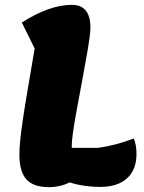

<svg xmlns="http://www.w3.org/2000/svg" viewBox="-20 -746 593 792"><path d="M182 26Q118 26 89 -6Q60 -38 60 -109Q60 -132 63 -163.5Q66 -195 73 -244Q80 -293 92.5 -366.5Q105 -440 123 -546L70 -653Q126 -689 178 -707.5Q230 -726 276 -726Q353 -726 353 -632Q353 -617 349 -587.5Q345 -558 338 -519Q331 -480 323 -435.5Q315 -391 306.5 -346.5Q298 -302 291 -262Q284 -222 280 -191.5Q276 -161 276 -144Q276 -98 283 -70Q290 -42 306 -19Q252 26 182 26ZM393 25Q353 25 311 17.5Q269 10 211 -14L260 -136H384Q421 -141 458.5 -151Q496 -161 532 -175Q537 -162 540 -146.5Q543 -131 543 -111Q543 -46 504 -10.5Q465 25 393 25Z"/></svg>

Font: Lemonada
Style: Regular
Weight: 400
Designer: Mohamed Gaber (Arabic), Eduardo Tunni (Latin)
Foundry: Kief Type Foundry
Version: Version 4.005